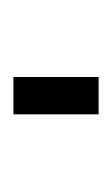

<svg xmlns="http://www.w3.org/2000/svg" viewBox="41 -436 170 293"><g transform="rotate(90 126.5 -290.0)"><path d="M98 -225V-355H155V-225Z"/></g></svg>

Font: Mplus 1p Light
Style: Regular
Weight: 300
Version: Version 1.061